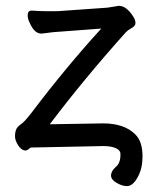

<svg xmlns="http://www.w3.org/2000/svg" viewBox="-20 -501 530 652"><path d="M386 -481Q409 -480 431 -447Q440 -434 440 -423Q440 -412 424 -404Q412 -397 407 -391Q267 -235 149 -79Q327 -82 330 -82Q401 -82 438 -46Q464 -22 464 30Q464 70 449 98Q432 131 411 131Q395 131 376 120Q357 109 357 95Q357 81 372 67Q389 54 389 25Q389 24 389 22Q389 9 373 2Q357 -5 331 -5Q330 -5 84 0Q73 10 67 10Q53 10 42 -7Q31 -24 31 -38Q31 -52 35 -61.5Q39 -71 51 -79Q63 -87 87 -118Q205 -274 324 -404L191 -394Q165 -393 122 -387H120Q97 -387 81 -423Q74 -437 74 -449Q74 -465 87 -465H89Q115 -463 136 -463H168Q180 -463 189 -464L345 -475L382 -481Z"/></svg>

Font: Moon Stars Kai
Style: Bold
Weight: 700
Designer: GuiWonder
Version: Version 1.101